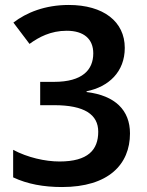

<svg xmlns="http://www.w3.org/2000/svg" viewBox="-20 -744 591 774"><path d="M230 10C417 10 504 -81 504 -206C504 -300 444 -359 329 -373V-376C418 -394 483 -454 483 -551C483 -657 397 -724 257 -724C161 -724 86 -693 34 -653L99 -567C136 -594 184 -620 249 -620C319 -620 356 -586 356 -529C356 -463 313 -414 198 -414H142V-320H198C321 -320 376 -282 376 -213C376 -140 335 -93 220 -93C162 -93 91 -109 33 -140V-29C90 -2 156 10 230 10Z"/></svg>

Font: Noto Sans Gurmukhi SemiBold
Style: Regular
Weight: 600
Designer: Jelle Bosma - Monotype Design Team
Foundry: Monotype Imaging Inc.
Version: Version 2.004